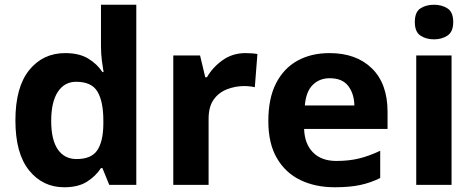

<svg xmlns="http://www.w3.org/2000/svg" viewBox="-20 -780 2003 810"><path d="M251 10Q160 10 102.5 -61.5Q45 -133 45 -272Q45 -412 103 -484Q161 -556 255 -556Q314 -556 352 -533Q390 -510 412 -476H417Q414 -492 410 -522.5Q406 -553 406 -585V-760H555V0H441L412 -71H406Q384 -37 347 -13.5Q310 10 251 10ZM303 -109Q365 -109 390 -145.5Q415 -182 416 -255V-271Q416 -351 391.5 -393Q367 -435 301 -435Q252 -435 224 -392.5Q196 -350 196 -270Q196 -190 224 -149.5Q252 -109 303 -109Z M1016 -556Q1027 -556 1042 -555Q1057 -554 1066 -552L1055 -412Q1048 -414 1034.5 -415.5Q1021 -417 1011 -417Q973 -417 938 -403.5Q903 -390 881.5 -360Q860 -330 860 -278V0H711V-546H824L846 -454H853Q877 -496 919 -526Q961 -556 1016 -556Z M1370 -556Q1483 -556 1549 -491.5Q1615 -427 1615 -308V-236H1263Q1265 -173 1300.5 -137Q1336 -101 1399 -101Q1452 -101 1495 -111.5Q1538 -122 1584 -144V-29Q1544 -9 1499.5 0.5Q1455 10 1392 10Q1310 10 1247 -20.5Q1184 -51 1148 -113Q1112 -175 1112 -269Q1112 -365 1144.5 -428.5Q1177 -492 1235 -524Q1293 -556 1370 -556ZM1371 -450Q1328 -450 1299.5 -422Q1271 -394 1266 -335H1475Q1474 -385 1449 -417.5Q1424 -450 1371 -450Z M1811 -760Q1844 -760 1868 -744.5Q1892 -729 1892 -687Q1892 -646 1868 -630Q1844 -614 1811 -614Q1777 -614 1753.5 -630Q1730 -646 1730 -687Q1730 -729 1753.5 -744.5Q1777 -760 1811 -760ZM1885 -546V0H1736V-546Z"/></svg>

Font: RS Noto Sans
Style: Bold
Weight: 700
Designer: Monotype Design Team
Foundry: Monotype Imaging Inc.
Version: Version 3.10